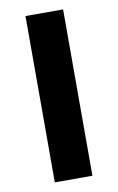

<svg xmlns="http://www.w3.org/2000/svg" viewBox="-77 -696 456 741"><g transform="rotate(-10 150.5 -326.0)"><path d="M76.8 0V-651.8H224.2V0Z"/></g></svg>

Font: Source Sans 3
Style: Regular
Weight: 200
Designer: Paul D. Hunt
Foundry: Adobe
Version: Version 3.046;hotconv 1.0.118;makeotfexe 2.5.65603